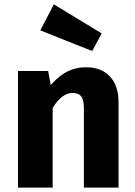

<svg xmlns="http://www.w3.org/2000/svg" viewBox="-20 -855 617 875"><path d="M372.9 -548.3Q442.2 -548.3 481.2 -506.3Q520.3 -464.2 520.3 -388V0H362.3V-360.6Q362.3 -402.8 348.8 -417.2Q335.3 -431.5 312.3 -431.5Q285.7 -431.5 263.1 -413.8Q240.4 -396.1 220 -363.4L199 -451.9Q234.7 -498.9 276.9 -523.6Q319 -548.3 372.9 -548.3ZM62 -531.4H199.5L220 -421V0H62ZM163.7 -716.5 225.3 -835.2 443.6 -702.6 400 -622.4Z"/></svg>

Font: Fira Sans Variable
Style: Regular
Weight: 400
Designer: Carrois Corporate & Edenspiekermann AG
Foundry: Carrois Corporate GbR & Edenspiekermann AG
Version: Version 4.202